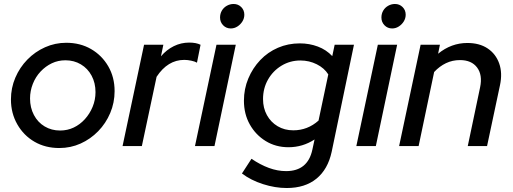

<svg xmlns="http://www.w3.org/2000/svg" viewBox="-20 -734 2578 965"><path d="M278 10Q208 10 153.5 -21.5Q99 -53 67 -109Q35 -165 35 -234Q35 -292 57 -343.5Q79 -395 117.5 -434.5Q156 -474 206.5 -496.5Q257 -519 313 -519Q383 -519 437.5 -487.5Q492 -456 524 -401Q556 -346 556 -276Q556 -218 534 -166Q512 -114 473.5 -74.5Q435 -35 385 -12.5Q335 10 278 10ZM282 -78Q319 -78 350.5 -93Q382 -108 406.5 -135Q431 -162 445.5 -197Q460 -232 460 -271Q460 -317 440.5 -353.5Q421 -390 386.5 -410.5Q352 -431 309 -431Q272 -431 240.5 -416Q209 -401 184 -374.5Q159 -348 145 -312.5Q131 -277 131 -239Q131 -193 150.5 -156Q170 -119 204.5 -98.5Q239 -78 282 -78Z M596 0 704 -509H801L789 -451Q817 -484 853.5 -502Q890 -520 931 -520Q966 -520 988 -509L970 -419Q960 -425 941.5 -429Q923 -433 906 -433Q823 -433 767 -348L693 0Z M960 0 1068 -509H1165L1058 0ZM1140 -591Q1117 -591 1101.5 -607Q1086 -623 1086 -646Q1086 -665 1095 -680.5Q1104 -696 1120 -705Q1136 -714 1154 -714Q1177 -714 1192.5 -698.5Q1208 -683 1208 -660Q1208 -642 1198.5 -626.5Q1189 -611 1173.5 -601Q1158 -591 1140 -591Z M1421 211Q1363 211 1302 191.5Q1241 172 1196 138L1244 64Q1288 94 1331.5 110Q1375 126 1418 126Q1527 126 1550 18L1561 -33Q1501 6 1430 6Q1366 6 1315.5 -25Q1265 -56 1235.5 -108.5Q1206 -161 1206 -228Q1206 -287 1228 -339.5Q1250 -392 1288 -432Q1326 -472 1377 -494Q1428 -516 1487 -516Q1535 -516 1577.5 -500Q1620 -484 1650 -452L1662 -509H1759L1647 29Q1628 117 1570.5 164Q1513 211 1421 211ZM1454 -79Q1526 -79 1581 -128L1630 -360Q1610 -392 1572 -411Q1534 -430 1490 -430Q1438 -430 1395 -404Q1352 -378 1327 -334Q1302 -290 1302 -236Q1302 -191 1321.5 -155.5Q1341 -120 1375.5 -99.5Q1410 -79 1454 -79Z M1771 0 1879 -509H1976L1869 0ZM1951 -591Q1928 -591 1912.5 -607Q1897 -623 1897 -646Q1897 -665 1906 -680.5Q1915 -696 1931 -705Q1947 -714 1965 -714Q1988 -714 2003.5 -698.5Q2019 -683 2019 -660Q2019 -642 2009.5 -626.5Q2000 -611 1984.5 -601Q1969 -591 1951 -591Z M1986 0 2094 -509H2191L2182 -464Q2248 -518 2329 -518Q2390 -518 2431 -490.5Q2472 -463 2489 -415Q2506 -367 2493 -306L2428 0H2331L2393 -295Q2406 -357 2378 -394.5Q2350 -432 2292 -432Q2254 -432 2221.5 -416.5Q2189 -401 2162 -372L2084 0Z"/></svg>

Font: Red Hat Display SemiBold
Style: Italic
Weight: 600
Italic angle: -12°
Designer: Pentagram, MCKL
Foundry: Pentagram, MCKL
Version: Version 1.023